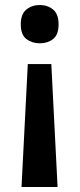

<svg xmlns="http://www.w3.org/2000/svg" viewBox="-20 -566 319 767"><path d="M214 -469Q214 -427 192 -410Q170 -393 139 -393Q108 -393 85.5 -410Q63 -427 63 -469Q63 -510 85.5 -528Q108 -546 139 -546Q170 -546 192 -528Q214 -510 214 -469ZM91 -310H185L210 181H66Z"/></svg>

Font: Noto Sans New Tai Lue Semibold
Style: Regular
Weight: 400
Designer: Monotype Design Team
Foundry: Monotype Imaging Inc.
Version: Version 2.004; ttfautohint (v1.8.4.7-5d5b)